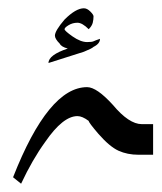

<svg xmlns="http://www.w3.org/2000/svg" viewBox="-20 -524 392 466"><path d="M351.6 -148.4H316.4Q289.1 -148.4 267.6 -158.2Q246.1 -168 218.8 -199.2Q195.3 -226.6 195.3 -230.5Q179.7 -242.2 168 -242.2Q132.8 -242.2 89.8 -179.7Q58.6 -136.7 31.2 -78.1L11.7 -93.8Q97.7 -312.5 191.4 -312.5Q214.8 -312.5 253.9 -269.5Q293 -222.7 324.2 -222.7H351.6ZM222.7 -429.7Q222.7 -418 207 -410.2Q203.1 -406.2 183.6 -398.4L97.7 -371.1Q97.7 -390.6 144.5 -406.2Q128.9 -410.2 125 -418Q113.3 -429.7 113.3 -437.5Q113.3 -449.2 136.7 -476.6Q164.1 -503.9 183.6 -503.9Q191.4 -503.9 199.2 -496.1Q207 -488.3 207 -484.4Q207 -476.6 205.1 -468.8Q203.1 -460.9 195.3 -453.1Q179.7 -468.8 168 -468.8Q156.2 -468.8 146.5 -462.9Q136.7 -457 136.7 -453.1Q136.7 -449.2 156.2 -435.5Q175.8 -421.9 191.4 -421.9Q203.1 -421.9 207 -423.8Q210.9 -425.8 222.7 -429.7Z"/></svg>

Font: 和音 by 宁静之雨，公众号njzyshare
Style: Regular
Weight: 400
Designer: Steve Matteson
Foundry: Ascender Corporation
Version: Version 6.00;June 8, 2018;FontCreator 11.0.0.2388 32-bit